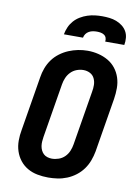

<svg xmlns="http://www.w3.org/2000/svg" viewBox="-102 -1023 804 1099"><g transform="rotate(10 300.0 -473.5)"><path d="M256 8Q224 8 193 2Q162 -4 136 -19Q110 -34 91.5 -57.5Q73 -81 63.5 -110Q54 -139 54 -171Q54 -203 60 -234L112 -549Q116 -576 126 -603Q136 -630 153 -653.5Q170 -677 194 -695Q218 -713 244.5 -724Q271 -735 298.5 -740.5Q326 -746 354 -746Q386 -746 416.5 -738.5Q447 -731 473 -716Q499 -701 517.5 -677.5Q536 -654 545.5 -625Q555 -596 555 -564Q555 -532 550 -501L498 -186Q493 -159 483 -132Q473 -105 456 -81.5Q439 -58 415.5 -40Q392 -22 365 -11Q338 0 310.5 4Q283 8 256 8ZM258 -102Q278 -102 298 -109Q318 -116 333 -131Q348 -146 356 -165.5Q364 -185 367 -204L419 -519Q423 -539 422.5 -559.5Q422 -580 413.5 -597.5Q405 -615 387.5 -624Q370 -633 349 -633Q329 -633 309.5 -625.5Q290 -618 275.5 -603Q261 -588 253 -569Q245 -550 242 -531L190 -216Q188 -203 187 -189.5Q186 -176 188 -163Q190 -150 195.5 -138.5Q201 -127 210 -118.5Q219 -110 232 -106Q245 -102 258 -102ZM203 -815Q207 -837 216 -857.5Q225 -878 240 -895Q255 -912 275 -924Q295 -936 316.5 -943Q338 -950 359 -952.5Q380 -955 402 -955Q423 -955 444 -952.5Q465 -950 483.5 -943Q502 -936 518 -924Q534 -912 544 -895Q554 -878 556 -857Q558 -836 554 -815H443Q445 -826 441.5 -836.5Q438 -847 429 -853Q420 -859 409 -861Q398 -863 387 -863Q375 -863 363.5 -861Q352 -859 341 -853Q330 -847 323 -837Q316 -827 314 -815Z"/></g></svg>

Font: Iosevka Slab XBdExObl
Style: Regular
Weight: 800
Width: 7
Italic angle: -9°
Monospace: yes
Designer: Belleve Invis
Foundry: Belleve Invis
Version: Version 11.1.0; ttfautohint (v1.8.3)